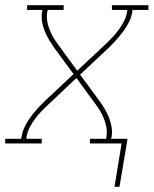

<svg xmlns="http://www.w3.org/2000/svg" viewBox="-57 -550 589 736"><path d="M382 166 409 0H288V-18H350L351 -27Q354 -44 351 -61Q348 -78 342 -93.5Q336 -109 327.5 -123.5Q319 -138 309 -151L236 -251L129 -150Q115 -137 101.5 -123Q88 -109 76.5 -93.5Q65 -78 56.5 -61Q48 -44 45 -27L44 -18H103V0H-37V-18H24L26 -27Q29 -45 37 -62.5Q45 -80 56.5 -96Q68 -112 81 -127Q94 -142 108 -156Q108 -156 108 -156Q108 -156 108 -156H109Q110 -158 112 -159.5Q114 -161 115 -163L225 -266L150 -368Q140 -383 130.5 -398.5Q121 -414 114.5 -430.5Q108 -447 104.5 -465.5Q101 -484 104 -504L106 -512H47V-530H187V-512H126L124 -504Q121 -486 124 -469Q127 -452 133 -436.5Q139 -421 147.5 -406.5Q156 -392 166 -379L239 -279L347 -380Q361 -393 374 -407Q387 -421 398.5 -436.5Q410 -452 418.5 -469Q427 -486 430 -504L431 -512H372V-530H512V-512H451L450 -504Q447 -485 438.5 -467.5Q430 -450 418.5 -434Q407 -418 394 -403Q381 -388 367 -374Q367 -374 367 -374Q367 -374 367 -374H366Q365 -372 363.5 -370.5Q362 -369 360 -367L250 -264L325 -162Q336 -147 345 -131.5Q354 -116 360.5 -99.5Q367 -83 370.5 -64.5Q374 -46 371 -27L369 -18H432L401 166Z"/></svg>

Font: Iosevka Curly Slab ThObl
Style: Regular
Weight: 100
Italic angle: -9°
Monospace: yes
Designer: Belleve Invis
Foundry: Belleve Invis
Version: Version 11.0.0; ttfautohint (v1.8.3)